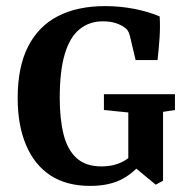

<svg xmlns="http://www.w3.org/2000/svg" viewBox="-20 -601 620 630"><path d="M276 9Q198 9 145.5 -25.5Q93 -60 65.5 -125Q38 -190 38 -279Q38 -382 72.5 -449Q107 -516 171 -548.5Q235 -581 325 -581Q373 -581 420 -572Q467 -563 504 -547Q506 -512 503.5 -476Q501 -440 497 -404H425L406 -484Q403 -495 399 -501Q395 -507 387 -512Q376 -520 358.5 -525.5Q341 -531 317 -531Q273 -531 241 -505Q209 -479 192.5 -423.5Q176 -368 176 -280Q176 -211 188.5 -160.5Q201 -110 231 -82.5Q261 -55 313 -55Q354 -55 384.5 -71.5Q415 -88 434 -119L453 -80Q429 -41 385.5 -16Q342 9 276 9ZM491 5 422 -52H401V-232L321 -240V-292H554V-240L515 -234V-8Z"/></svg>

Font: Rasa SemiBold
Style: Regular
Weight: 600
Designer: Anna Giedrys (Yrsa+Rasa design), David Brezina (Yrsa art-direction, Rasa art-direction, design)
Foundry: Rosetta Type Foundry
Version: Version 2.004